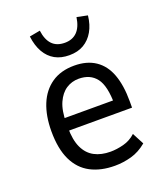

<svg xmlns="http://www.w3.org/2000/svg" viewBox="-134 -811 791 913"><g transform="rotate(-20 261.5 -354.5)"><path d="M291 9Q220 9 168.5 -18Q117 -45 89.5 -102Q62 -159 62 -248Q62 -326 85.5 -383.5Q109 -441 155.5 -473Q202 -505 270 -505Q334 -505 377 -476Q420 -447 440.5 -391.5Q461 -336 461 -256V-223H125V-286H405L388 -264Q388 -360 357.5 -399.5Q327 -439 269 -439Q234 -439 205.5 -420.5Q177 -402 159.5 -363Q142 -324 142 -260V-239Q142 -175 160.5 -136Q179 -97 213 -79Q247 -61 294 -61Q325 -61 360 -70Q395 -79 422 -104L453 -45Q416 -14 374.5 -2.5Q333 9 291 9ZM267 -559Q225 -559 194.5 -576Q164 -593 145 -626Q126 -659 120 -707L174 -717Q180 -670 203 -646Q226 -622 267 -622Q306 -622 329.5 -646Q353 -670 360 -718L414 -707Q409 -661 390 -628Q371 -595 340.5 -577Q310 -559 267 -559Z"/></g></svg>

Font: Nunito Sans 7pt Condensed
Style: Regular
Weight: 400
Width: 3
Designer: Vernon Adams
Foundry: Vernon Adams
Version: Version 3.101;gftools[0.9.27]